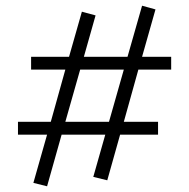

<svg xmlns="http://www.w3.org/2000/svg" viewBox="-20 -591 663 673"><path d="M465 -347 414 -164H534V-119H401L356 41L307 29L349 -119H196L145 62L97 50L145 -119H43V-164H158L209 -347H89V-392H222L267 -550L315 -537L274 -392H427L478 -571L525 -558L478 -392H580V-347ZM414 -347H261L209 -164H362Z"/></svg>

Font: Ysabeau Infant Semilight
Style: Regular
Weight: 300
Designer: Christian Thalmann (Catharsis Fonts)
Version: Version 0.003